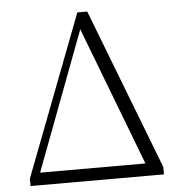

<svg xmlns="http://www.w3.org/2000/svg" viewBox="-52 -780 786 830"><g transform="rotate(-5 341.0 -365.0)"><path d="M47 0V-32L314 -730H357L626 -32V0H571L312 -678H329L325 -669L73 0ZM63 0 66 -54H603V0Z"/></g></svg>

Font: Noto Serif TC
Style: Regular
Weight: 200
Designer: Ryoko NISHIZUKA 西塚涼子 (kana & ideographs); Frank Grießhammer (Latin, Greek & Cyrillic); Wenlong ZHANG 张文龙 (bopomofo); San
Foundry: Adobe
Version: Version 2.001;hotconv 1.1.0;makeotfexe 2.6.0